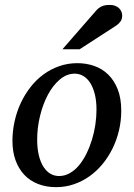

<svg xmlns="http://www.w3.org/2000/svg" viewBox="-20 -752 546 784"><path d="M374 -304.2Q374 -339.8 367.2 -367.2Q360.4 -394.5 348.6 -413.1Q336.9 -431.6 320.6 -441.4Q304.2 -451.2 285.2 -451.2Q252.4 -451.2 224.4 -427.5Q196.3 -403.8 175.8 -365.5Q155.3 -327.1 143.6 -279.1Q131.8 -231 131.8 -182.1Q131.8 -145 138.7 -117.2Q145.5 -89.4 157.7 -70.6Q169.9 -51.8 186 -42.5Q202.1 -33.2 221.2 -33.2Q244.6 -33.2 265.4 -45.2Q286.1 -57.1 303 -77.4Q319.8 -97.7 333 -124.5Q346.2 -151.4 355.5 -181.4Q364.7 -211.4 369.4 -243.2Q374 -274.9 374 -304.2ZM475.1 -299.8Q475.1 -259.3 466.1 -220.5Q457 -181.6 440.2 -147Q423.3 -112.3 399.7 -83.3Q376 -54.2 346.4 -33Q316.9 -11.7 282.2 0.2Q247.6 12.2 209 12.2Q168 12.2 134.8 -1Q101.6 -14.2 78.6 -38.8Q55.7 -63.5 43.2 -98.4Q30.8 -133.3 30.8 -176.8Q30.8 -217.3 39.6 -256.6Q48.3 -295.9 64.7 -331.1Q81.1 -366.2 104.5 -396.2Q127.9 -426.3 157.5 -448Q187 -469.7 221.9 -481.9Q256.8 -494.1 295.9 -494.1Q332 -494.1 364.5 -482.9Q397 -471.7 421.6 -447.8Q446.3 -423.8 460.7 -387.2Q475.1 -350.6 475.1 -299.8ZM479 -689Q479 -674.8 472.7 -665.3Q466.3 -655.8 455.1 -647.9L305.2 -550.8H234.9L371.1 -707Q376 -712.9 381.3 -717.3Q386.7 -721.7 393.3 -725.1Q399.9 -728.5 408.4 -730.2Q417 -731.9 428.2 -731.9Q441.4 -731.9 450.9 -728Q460.4 -724.1 466.6 -718Q472.7 -711.9 475.8 -704.1Q479 -696.3 479 -689Z"/></svg>

Font: Charis SIL Am
Style: Italic
Weight: 400
Italic angle: -11°
Foundry: SIL International
Version: Version 5.000